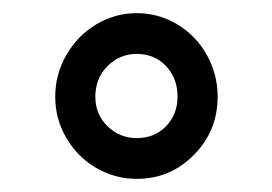

<svg xmlns="http://www.w3.org/2000/svg" viewBox="-20 -741 414 292"><path d="M188 -721Q221 -721 249.5 -704Q278 -687 294.5 -657.5Q311 -628 311 -594Q311 -542 275 -505.5Q239 -469 188 -469Q155 -469 126.5 -485.5Q98 -502 81 -531Q64 -560 64 -594Q64 -628 81 -657.5Q98 -687 126.5 -704Q155 -721 188 -721ZM188 -531Q215 -531 232.5 -549Q250 -567 250 -594Q250 -622 232.5 -640.5Q215 -659 188 -659Q162 -659 143.5 -640.5Q125 -622 125 -594Q125 -567 143.5 -549Q162 -531 188 -531Z"/></svg>

Font: Freesentation 5 Medium
Style: Regular
Weight: 500
Designer: glyphs from Roboto by Christian Robertson / Hangul glyphs from Noto Sans CJK(Source Han Sans) by Jang Soo-young and Kang
Foundry: PT&
Version: Version 2.001